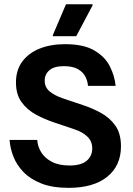

<svg xmlns="http://www.w3.org/2000/svg" viewBox="-20 -870 623 902"><path d="M302.5 12.5Q226.7 12.5 174.6 -7.9Q122.5 -28.3 90.4 -61.7Q58.3 -95 42.9 -134.6Q27.5 -174.2 25 -212.5H155Q156.7 -182.5 173.3 -155Q190 -127.5 223.3 -110Q256.7 -92.5 306.7 -92.5Q360.8 -92.5 387.1 -114.6Q413.3 -136.7 413.3 -172.5Q413.3 -206.7 390.4 -228.3Q367.5 -250 330 -262.5L235.8 -294.2Q190.8 -309.2 149.6 -331.2Q108.3 -353.3 81.7 -389.6Q55 -425.8 55 -482.5Q55 -540.8 84.6 -580.8Q114.2 -620.8 166.2 -641.7Q218.3 -662.5 285.8 -662.5Q372.5 -662.5 422.5 -633.3Q472.5 -604.2 495.4 -559.6Q518.3 -515 523.3 -466.7H393.3Q391.7 -490 380.4 -511.2Q369.2 -532.5 345 -545.8Q320.8 -559.2 280 -559.2Q234.2 -559.2 212.1 -540Q190 -520.8 190 -491.7Q190 -460 212.9 -440.8Q235.8 -421.7 274.2 -408.3L368.3 -376.7Q414.2 -361.7 455 -339.2Q495.8 -316.7 522.1 -279.6Q548.3 -242.5 548.3 -182.5Q548.3 -91.7 483.8 -39.6Q419.2 12.5 302.5 12.5ZM338.3 -700H228.3V-705L290 -850H415V-845Z"/></svg>

Font: Familjen Grotesk Variable
Style: Regular
Weight: 400
Designer: Anders Wikstroem, Jonas Baeckman, Matilda Gysing, Kristian Moeller
Foundry: Familjen STHLM AB
Version: Version 2.000